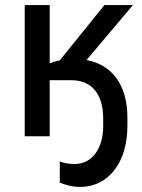

<svg xmlns="http://www.w3.org/2000/svg" viewBox="-20 -540 561 761"><path d="M276 110C253 110 235 107 217 100V184C244 195 272 201 297 201C410 201 485 104 485 -41V-73C485 -206 422 -284 323 -302L507 -520H394L217 -301C203 -298 190 -294 177 -289V-520H78V0H177V-222H264C338 -222 389 -173 389 -70V-41C389 50 344 110 276 110Z"/></svg>

Font: Fixel Text Medium
Style: Regular
Weight: 500
Width: 4
Designer: AlfaBravo + MacPaw
Foundry: Kyrylo Tkachov, Marchela Mozhyna, Serhii Makarenko, Maria Weinstein, Zakhar Kryvoshyya
Version: Version 1.211